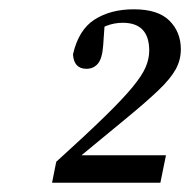

<svg xmlns="http://www.w3.org/2000/svg" viewBox="-20 -783 409 413"><path d="M92 -390 101 -435Q165 -493 204.5 -531.5Q244 -570 265 -595.5Q286 -621 293.5 -639Q301 -657 301 -674Q301 -734 244 -734Q226 -734 209 -727.5Q192 -721 179 -707L206 -744L202 -686Q200 -657 190.5 -646Q181 -635 166 -635Q139 -635 137 -666Q149 -719 183.5 -741Q218 -763 268 -763Q320 -763 344.5 -738.5Q369 -714 369 -677Q369 -654 358 -634Q347 -614 321.5 -589.5Q296 -565 253.5 -530Q211 -495 148 -443L143 -449H337L325 -390Z"/></svg>

Font: Lisu Bosa Light
Style: Italic
Weight: 300
Italic angle: -19°
Designer: David Morse, Annie Olsen, Victor Gaultney, Frank Grießhammer (Latin)
Foundry: SIL International
Version: Version 2.000